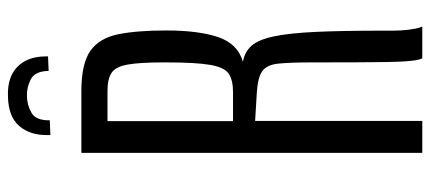

<svg xmlns="http://www.w3.org/2000/svg" viewBox="-320 -764 1085 484"><g transform="rotate(-90 222.0 -522.5)"><path d="M78.1 0V-859.4H233.4Q302.7 -859.4 335 -836.9Q367.2 -814.5 377 -767.1Q386.7 -719.7 386.7 -645.5Q386.7 -564 369.9 -514.4Q353 -464.8 307.6 -452.1Q332 -448.2 347.7 -430.9Q363.3 -413.6 371.6 -375Q379.9 -336.4 383.1 -269.3Q386.2 -202.1 386.2 -98.6Q386.2 -87.9 386.2 -76.9Q386.2 -65.9 386.7 -55.7Q387.2 -45.4 388.4 -35.6Q389.6 -25.9 391.4 -16.8Q393.1 -7.8 396.5 0H316.4Q313.5 -5.4 311.8 -15.4Q310.1 -25.4 308.8 -43.7Q307.6 -62 307.1 -92Q306.6 -122.1 306.4 -167.2Q306.2 -212.4 306.2 -276.9Q306.2 -333 303.2 -362.3Q300.3 -391.6 284.4 -403.1Q268.6 -414.6 231 -417L158.7 -421.4V0ZM158.2 -477.1H231.4Q261.7 -477.1 277.8 -488Q293.9 -499 300 -534.9Q306.2 -570.8 306.2 -645V-650.9Q306.2 -711.9 300.8 -742.4Q295.4 -772.9 280 -783.2Q264.6 -793.5 234.9 -793.5H158.2ZM123 -937.5V-943.8Q122.1 -988.3 145.8 -1015.9Q169.4 -1043.5 220.2 -1044.4Q268.6 -1046.4 294.7 -1021Q320.8 -995.6 321.3 -950.7V-943.4L284.7 -941.9Q284.2 -976.1 263.7 -986.8Q243.2 -997.6 220.2 -996.6Q198.7 -996.1 179.2 -985.1Q159.7 -974.1 160.2 -939Z"/></g></svg>

Font: Antonio ExtraLight
Style: Regular
Weight: 250
Designer: Vernon Adams
Foundry: Vernon Adams
Version: Version 1.002